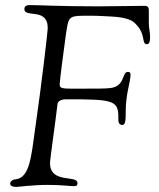

<svg xmlns="http://www.w3.org/2000/svg" viewBox="-20 -731 625 756"><path d="M20 -8C20 -1 27 5 45 5C49 5 112 -3 167 -3C224 -3 254 2 270 2C282 2 285 -1 285 -10C285 -44 177 -6 177 -89C177 -106 198 -247 206 -318C207 -334 221 -340 242 -340C421 -340 446 -337 446 -271V-260C446 -244 453 -239 462 -239C475 -239 475 -264 475 -291C475 -364 494 -406 494 -438C494 -444 491 -448 484 -448C458 -448 475 -390 412 -384C392 -382 364 -382 318 -382H257C217 -382 215 -387 215 -400C215 -413 236 -571 240 -599C250 -659 247 -669 309 -669H343C359 -669 361 -669 417 -666C480 -663 502 -650 514 -637C557 -594 535 -557 559 -557C566 -557 571 -565 571 -584C571 -605 566 -622 566 -638V-691C566 -708 555 -708 548 -708C518 -708 408 -706 368 -706C217 -706 128 -711 99 -711C81 -711 76 -705 76 -695C76 -659 168 -703 168 -620C168 -610 146 -415 118 -221C103 -115 97 -30 41 -25C28 -24 20 -15 20 -8Z"/></svg>

Font: OFL Sorts Mill Goudy
Style: Italic
Weight: 500
Italic angle: -6°
Version: Version 003.000